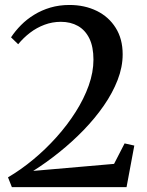

<svg xmlns="http://www.w3.org/2000/svg" viewBox="-20 -772 606 792"><path d="M13 -40.5Q66 -71.5 117.2 -114Q168.5 -156.5 213.2 -206.5Q258 -256.5 292.2 -310.5Q326.5 -364.5 346 -419.2Q365.5 -474 365.5 -526Q365.5 -578.5 348.8 -613Q332 -647.5 301.8 -664.8Q271.5 -682 231 -682Q196 -682 163.8 -670Q131.5 -658 104 -637Q76.5 -616 55 -589.5L25.5 -618Q43 -644.5 66.8 -668.5Q90.5 -692.5 121 -711.2Q151.5 -730 188 -740.8Q224.5 -751.5 266.5 -751.5Q329 -751.5 378.8 -727.2Q428.5 -703 457.2 -657.2Q486 -611.5 486 -548Q486 -495.5 465.2 -442Q444.5 -388.5 408.2 -336.2Q372 -284 324.8 -235.2Q277.5 -186.5 224.2 -143.8Q171 -101 117 -67L450.5 -96L494 -180.5L534 -171.5L502 0H29Z"/></svg>

Font: Merriweather 96pt Medium
Style: Regular
Weight: 500
Version: Version 2.100